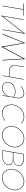

<svg xmlns="http://www.w3.org/2000/svg" viewBox="1775 -2310 569 4159"><g transform="rotate(90 2059.5 -230.5)"><path d="M319 -460 317 -450H55L56 -460ZM192 -455 113 0H103L182 -455Z M316 34 326 5 714 -495 704 -466ZM329 15 316 34 402 -460H412ZM628 0H618L700 -475L714 -495Z M1250 -454 1259 -495 1290 0H1278ZM1259 -494 1251 -454 993 30 999 -9ZM908 -455 912 -495 1000 -8 993 31ZM913 -495 908 -455 724 -1 710 0Z M1542 -150H1648L1646 -140H1542ZM1704 -460 1624 0H1615L1694 -460ZM1409 -328Q1395 -239 1424 -194.5Q1453 -150 1542 -150V-140Q1478 -140 1443.5 -162Q1409 -184 1400 -226Q1391 -268 1400 -328L1423 -460H1433Z M1770 -135Q1760 -72 1795 -36.5Q1830 -1 1885 -1Q1932 -1 1970 -23.5Q2008 -46 2034.5 -82Q2061 -118 2071 -159H2076Q2066 -116 2040 -77.5Q2014 -39 1974.5 -15Q1935 9 1884 9Q1844 9 1814 -8.5Q1784 -26 1769 -58.5Q1754 -91 1760 -136Q1768 -183 1798 -215Q1828 -247 1871.5 -264Q1915 -281 1960 -281Q2007 -281 2036.5 -267Q2066 -253 2086 -235L2084 -226Q2063 -246 2032.5 -258.5Q2002 -271 1959 -271Q1917 -271 1876.5 -255.5Q1836 -240 1807 -209.5Q1778 -179 1770 -135ZM1841 -404Q1873 -428 1913 -449.5Q1953 -471 2004 -470Q2037 -469 2058.5 -457Q2080 -445 2092 -424Q2104 -403 2107.5 -376.5Q2111 -350 2107 -320L2052 0H2042L2098 -320Q2103 -358 2095.5 -389Q2088 -420 2066 -439.5Q2044 -459 2003 -460Q1956 -461 1917.5 -441Q1879 -421 1847 -396Z M2257 -230Q2248 -171 2267 -118.5Q2286 -66 2328.5 -33.5Q2371 -1 2434 -1Q2484 -1 2526 -20Q2568 -39 2595 -60L2593 -48Q2566 -26 2524.5 -8.5Q2483 9 2433 9Q2367 9 2322 -24.5Q2277 -58 2257.5 -113Q2238 -168 2247 -230Q2257 -296 2295 -350.5Q2333 -405 2390 -437.5Q2447 -470 2514 -470Q2561 -470 2597.5 -452.5Q2634 -435 2655 -412L2653 -400Q2634 -423 2597 -441.5Q2560 -460 2513 -460Q2450 -460 2395 -429Q2340 -398 2303.5 -345.5Q2267 -293 2257 -230Z M2716 -230Q2726 -296 2764 -350.5Q2802 -405 2858.5 -437.5Q2915 -470 2982 -470Q3049 -470 3093.5 -436Q3138 -402 3158 -347.5Q3178 -293 3169 -230Q3159 -165 3121 -110Q3083 -55 3026 -23Q2969 9 2902 9Q2836 9 2791 -24.5Q2746 -58 2726.5 -113Q2707 -168 2716 -230ZM2726 -230Q2717 -170 2735.5 -118Q2754 -66 2796.5 -33.5Q2839 -1 2902 -1Q2966 -1 3021 -32Q3076 -63 3112.5 -115Q3149 -167 3159 -230Q3168 -290 3149 -342.5Q3130 -395 3087.5 -427.5Q3045 -460 2982 -460Q2919 -460 2864 -429Q2809 -398 2772.5 -345.5Q2736 -293 2726 -230Z M3409 -231Q3450 -231 3485.5 -222.5Q3521 -214 3541.5 -191.5Q3562 -169 3555 -125Q3546 -70 3502 -35.5Q3458 -1 3390 -1L3241 0L3242 -10H3390Q3455 -10 3496 -42.5Q3537 -75 3545 -125Q3550 -158 3538 -178Q3526 -198 3504.5 -208Q3483 -218 3457.5 -221.5Q3432 -225 3409 -225H3279L3280 -231ZM3281 -235H3400Q3429 -236 3464 -244.5Q3499 -253 3527 -274.5Q3555 -296 3561 -335Q3568 -373 3552 -398.5Q3536 -424 3505 -437Q3474 -450 3437 -450H3317L3319 -460H3438Q3478 -460 3510.5 -446.5Q3543 -433 3560.5 -405Q3578 -377 3571 -335Q3564 -296 3538.5 -273Q3513 -250 3476.5 -240Q3440 -230 3400 -229H3280ZM3325 -460 3245 0H3235L3315 -460Z M3645 -230Q3655 -296 3693 -350.5Q3731 -405 3787.5 -437.5Q3844 -470 3911 -470Q3978 -470 4022.5 -436Q4067 -402 4087 -347.5Q4107 -293 4098 -230Q4088 -165 4050 -110Q4012 -55 3955 -23Q3898 9 3831 9Q3765 9 3720 -24.5Q3675 -58 3655.5 -113Q3636 -168 3645 -230ZM3655 -230Q3646 -170 3664.5 -118Q3683 -66 3725.5 -33.5Q3768 -1 3831 -1Q3895 -1 3950 -32Q4005 -63 4041.5 -115Q4078 -167 4088 -230Q4097 -290 4078 -342.5Q4059 -395 4016.5 -427.5Q3974 -460 3911 -460Q3848 -460 3793 -429Q3738 -398 3701.5 -345.5Q3665 -293 3655 -230Z"/></g></svg>

Font: Jost Thin
Style: Italic
Weight: 200
Italic angle: -5°
Version: Version 3.710